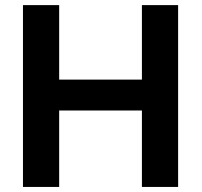

<svg xmlns="http://www.w3.org/2000/svg" viewBox="-20 -739 798 759"><path d="M213.9 -424.3H541V-718.8H684.1V0H541V-302.2H213.9V0H70.8V-718.8H213.9Z"/></svg>

Font: Min Sans VF VF
Style: Regular
Weight: 400
Designer: Jinseong-Kim, NotoSansCJK, Nunito
Foundry: Jinseong-Kim
Version: Version 1.420;Glyphs 3.1.2 (3151)